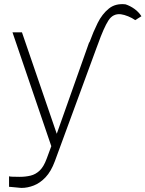

<svg xmlns="http://www.w3.org/2000/svg" viewBox="-20 -703 709 936"><path d="M450.6 -469.8 247.5 82.7Q229 132.8 202.1 161.2Q175.1 189.6 144.7 201.3Q114.3 213.1 85.2 213.1Q83.5 213.1 75.3 212.4Q67.1 211.6 57.2 210.6Q45.5 209.5 35 208.5Q24.5 207.4 24.1 207.7V156.2Q27 159.1 75.6 159.1Q104.4 159.1 128.9 153.2Q153.4 147.4 173.3 128.6Q193.2 109.7 207.4 71L230.1 9.6L40.8 -545.5H87L256.7 -50.8L413.7 -494L417.3 -499.6Q434.3 -546.9 456.1 -590.9Q478 -634.9 510.7 -661.2Q543.3 -687.5 592.3 -681.8Q615.4 -674 635.7 -659.4Q655.9 -644.9 669.4 -623.9L639.2 -604.8Q624.6 -615.4 604.9 -623.4Q585.2 -631.4 569.2 -633.5Q530.5 -637.8 508.2 -602.6Q485.8 -567.5 457.7 -488.6Z"/></svg>

Font: Inter Extra Light BETA
Style: Regular
Weight: 200
Designer: Rasmus Andersson
Foundry: rsms
Version: Version 3.011;git-f93a4a705